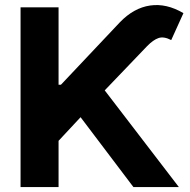

<svg xmlns="http://www.w3.org/2000/svg" viewBox="-20 -757 769 777"><path d="M63.2 0V-727.3H217V-414.1H226.6L465.2 -666.9Q521.3 -725.1 587.5 -734.7Q653.8 -744.3 722.3 -703.8L672.9 -594.8Q643.1 -610.4 621.4 -603Q599.8 -595.5 575.3 -570.3L403.8 -391.3L703.8 0H519.9L306.1 -282.7L217 -187.1V0Z"/></svg>

Font: Inter UI
Style: Bold
Weight: 700
Designer: Rasmus Andersson
Foundry: rsms
Version: 3.2;8d6f07862